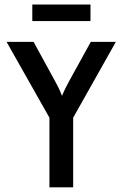

<svg xmlns="http://www.w3.org/2000/svg" viewBox="-20 -805 526 825"><path d="M118.8 -714.6H368.8V-785.4H118.8ZM192.4 0H294.4V-299.3L477.8 -625H370.1L281.2 -463.9C269.4 -441.7 258.3 -422.2 246.5 -393.1C235.4 -422.2 224.3 -442.4 212.5 -463.9L124.3 -625H8.3L192.4 -299.3Z"/></svg>

Font: Afacad Medium
Style: Regular
Weight: 500
Designer: Kristian Moeller
Foundry: Dicotype
Version: Version 1.000